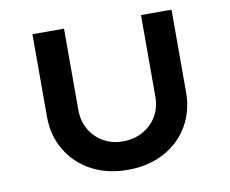

<svg xmlns="http://www.w3.org/2000/svg" viewBox="-78 -799 1082 904"><g transform="rotate(-10 463.5 -347.5)"><path d="M464 6Q365 6 290 -34.5Q215 -75 173 -146Q131 -217 131 -306V-701H282V-312Q282 -259 306 -218Q330 -177 371 -153.5Q412 -130 464 -130Q517 -130 559.5 -153.5Q602 -177 626 -218Q650 -259 650 -312V-701H796V-306Q796 -217 754.5 -146Q713 -75 637.5 -34.5Q562 6 464 6Z"/></g></svg>

Font: Lexend Giga SemiBold
Style: Regular
Weight: 600
Designer: Bonnie Shaver-Troup, Thomas Jockin
Foundry: Lexend
Version: Version 1.007